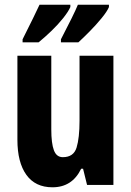

<svg xmlns="http://www.w3.org/2000/svg" viewBox="-20 -786 558 816"><path d="M462 -549V0H350L333 -69H325Q287 10 203 10Q130 10 92 -43Q54 -96 54 -192V-549H198V-236Q198 -177 209 -147.5Q220 -118 247 -118Q293 -118 305.5 -159Q318 -200 318 -273V-549ZM443 -756Q435 -737 412 -709Q389 -681 362 -653.5Q335 -626 313 -606H239V-619Q265 -669 284 -707.5Q303 -746 311 -766H443ZM279 -756Q270 -736 248.5 -709Q227 -682 199 -655Q171 -628 144 -606H76V-619Q102 -670 120.5 -708.5Q139 -747 148 -766H279Z"/></svg>

Font: Noto Sans Sinhala ExtraCondensed ExtraBold
Style: Regular
Weight: 800
Width: 2
Designer: Jelle Bosma - Monotype Design Team
Foundry: Monotype Imaging Inc.
Version: Version 2.006; ttfautohint (v1.8.4.7-5d5b)